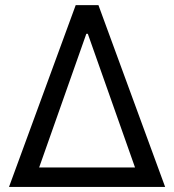

<svg xmlns="http://www.w3.org/2000/svg" viewBox="-20 -739 688 759"><path d="M15.6 0 279.3 -718.8H369.1L632.8 0ZM134.8 -77.1H513.7L327.1 -605.5H321.3Z"/></svg>

Font: Inter Display V
Style: Regular
Weight: 400
Designer: Rasmus Andersson
Foundry: rsms
Version: Version 3.015;git-src